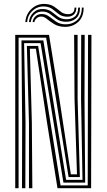

<svg xmlns="http://www.w3.org/2000/svg" viewBox="-20 -982 556 1002"><path d="M59.5 0V-800H235.8L290.2 -464L349.8 -72.2H381.8L369 -465.5L366.8 -800H385V-465.5L396.8 -57.8H338L220.8 -785.5H77V0ZM94.8 0 95.5 -342 92 -771.2H206.2L325 -43.2H410.5L403 -465.5L403.8 -800H422L421 -465.5L424.5 -29H311L191.8 -756.8H105.8L113.2 -342L112.2 0ZM131.2 0V-342L120.2 -742.2H179L296 -14.5H437.8L439.5 -800H457.2L455.5 0H280L225 -345L167.2 -727.8H135.8L146.2 -342L148.8 0ZM112.2 -866.8Q115.5 -909.5 145.8 -936.9Q176 -964.2 217.8 -961.2Q245 -959.5 262.8 -947.1Q280.5 -934.8 295.5 -922.2Q310.5 -909.8 329.5 -908.2Q346.8 -906.8 357.8 -914.4Q368.8 -922 369 -942.2H378.5Q378.2 -916.2 363.5 -904.8Q348.8 -893.2 325.8 -895Q302 -896.5 286.1 -908.9Q270.2 -921.2 254.4 -933.8Q238.5 -946.2 214.5 -948Q177.8 -950.8 151.1 -927Q124.5 -903.2 121.8 -866.8ZM131.2 -866.8Q133.5 -897 155.2 -917.2Q177 -937.5 209 -934.8Q233 -933 249.4 -920.5Q265.8 -908 282 -895.6Q298.2 -883.2 321.5 -881.8Q351 -880 369.5 -894.6Q388 -909.2 388 -942.2H397.5Q397.8 -903.2 375.2 -884.9Q352.8 -866.5 319.2 -868.5Q293.5 -870 276 -882.5Q258.5 -895 242.9 -907.5Q227.2 -920 207 -921.5Q178.5 -923.8 160.6 -907.2Q142.8 -890.8 140.8 -866.8ZM150.2 -866.8Q151.5 -884 165.6 -897.2Q179.8 -910.5 203.5 -908.5Q222.8 -906.8 238.6 -894.2Q254.5 -881.8 272.6 -869.2Q290.8 -856.8 316 -855.2Q353.2 -853 380.1 -875Q407 -897 407 -942.2H416.5Q416.5 -890.5 385.4 -865Q354.2 -839.5 313.5 -842Q283.8 -843.5 263 -856.1Q242.2 -868.8 227.2 -881.2Q212.2 -893.8 200 -895.2Q183.5 -897 172 -887.4Q160.5 -877.8 159.8 -866.8Z"/></svg>

Font: Big Shoulders Inline Text Medium
Style: Regular
Weight: 500
Designer: Patric King
Foundry: XO Type Co
Version: Version 1.000